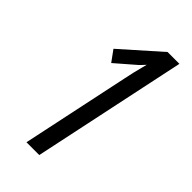

<svg xmlns="http://www.w3.org/2000/svg" viewBox="-223 -776 838 838"><g transform="rotate(45 195.5 -357.0)"><path d="M124 0H203L354 -714H281L104 -557L141 -506L223 -577Q233 -585 240.5 -593.5Q248 -602 256 -610Q244 -564 240 -547Q236 -530 230 -501Z"/></g></svg>

Font: Noto Sans UI Condensed
Style: Italic
Weight: 400
Width: 3
Italic angle: -12°
Designer: Monotype Design Team
Foundry: Monotype Imaging Inc.
Version: Version 1.901